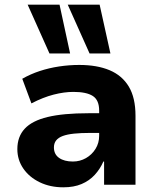

<svg xmlns="http://www.w3.org/2000/svg" viewBox="-20 -788 667 819"><path d="M250 11Q194 11 149.5 -10.5Q105 -32 79.5 -69Q54 -106 54 -152Q54 -205 85.5 -239Q117 -273 183.5 -289Q250 -305 357 -305H423V-221H364Q325 -221 296 -218Q267 -215 248 -208Q229 -201 219.5 -189Q210 -177 210 -159Q210 -130 232 -114.5Q254 -99 291 -99Q321 -99 346.5 -113.5Q372 -128 387.5 -153Q403 -178 403 -209V-316Q403 -361 376 -378.5Q349 -396 293 -396Q254 -396 209 -384.5Q164 -373 114 -347L75 -452Q110 -472 149.5 -485Q189 -498 232 -504.5Q275 -511 318 -511Q394 -511 447.5 -488.5Q501 -466 529.5 -418.5Q558 -371 558 -294V0H424V-99H421Q407 -67 384 -42Q361 -17 328 -3Q295 11 250 11ZM362 -560 269 -768H405L451 -560ZM191 -560 98 -768H234L279 -560Z"/></svg>

Font: Nunito Sans 8pt ExtraBold
Style: Regular
Weight: 800
Version: Version 3.101;gftools[0.9.27]